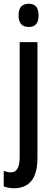

<svg xmlns="http://www.w3.org/2000/svg" viewBox="-41 -816 284 1025"><path d="M58 -734Q58 -796 113 -796Q165 -796 165 -734Q165 -672 113 -672Q58 -672 58 -734ZM36 189Q3 189 -21 179V96Q0 104 18 104Q64 104 64 23V-591H159V24Q159 109 127.5 148.5Q96 188 36 189Z"/></svg>

Font: Noto Sans Tamil UI ExtraCondensed Medium
Style: Regular
Weight: 500
Width: 2
Designer: Jelle Bosma - Monotype Design Team
Foundry: Monotype Imaging Inc.
Version: Version 2.004; ttfautohint (v1.8.4.7-5d5b)